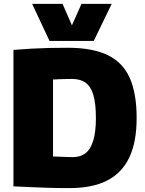

<svg xmlns="http://www.w3.org/2000/svg" viewBox="-20 -955 745 985"><path d="M336 10Q278 10 229 8.5Q180 7 135.5 5Q91 3 49 1V-699Q98 -703 142.5 -705.5Q187 -708 232 -709Q277 -710 327 -710Q454 -710 532 -672.5Q610 -635 645.5 -555.5Q681 -476 681 -350Q681 -226 643 -146.5Q605 -67 529 -28.5Q453 10 336 10ZM354 -149Q392 -149 418 -168.5Q444 -188 458 -232.5Q472 -277 472 -349Q472 -426 458.5 -469.5Q445 -513 418 -531.5Q391 -550 350 -550Q331 -550 313 -549.5Q295 -549 280 -548.5Q265 -548 252 -547V-152Q265 -152 277 -151.5Q289 -151 301 -150.5Q313 -150 325.5 -149.5Q338 -149 354 -149ZM553 -935 461 -745H234L145 -935H301L349 -825L398 -935Z"/></svg>

Font: Georama ExtraBold
Style: Regular
Weight: 800
Designer: Jean-Baptiste Levee
Foundry: Production Type
Version: Version 1.001